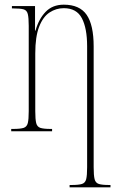

<svg xmlns="http://www.w3.org/2000/svg" viewBox="-20 -562 512 822"><path d="M278 240V230H286Q317 230 331 225.5Q345 221 349 205Q353 189 353 154V-364Q353 -441 330.5 -484Q308 -527 253 -527Q220 -527 192 -508.5Q164 -490 147.5 -447.5Q131 -405 131 -333V-86Q131 -51 135 -35Q139 -19 153 -14.5Q167 -10 197 -10H203V0H28V-10H36Q67 -10 81 -14.5Q95 -19 99 -35Q103 -51 103 -86V-451Q103 -486 99 -502Q95 -518 81 -522Q67 -526 36 -526H31V-536H130V-431H132Q146 -481 175.5 -511.5Q205 -542 253 -542Q321 -542 351 -498.5Q381 -455 381 -363V154Q381 189 385 205Q389 221 403 225.5Q417 230 447 230H453V240Z"/></svg>

Font: Noto Serif Display ExtraCondensed Thin
Style: Regular
Weight: 100
Width: 2
Designer: Monotype Design Team
Foundry: Monotype Imaging Inc.
Version: Version 2.009